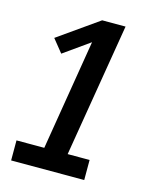

<svg xmlns="http://www.w3.org/2000/svg" viewBox="-111 -812 722 888"><g transform="rotate(15 250.0 -367.5)"><path d="M28 0V-96H161L248 -625L124 -537L74 -599L267 -735H379L273 -96H378V0Z"/></g></svg>

Font: Iosevka SS04 Oblique
Style: Bold
Weight: 700
Italic angle: -9°
Monospace: yes
Designer: Belleve Invis
Foundry: Belleve Invis
Version: Version 19.0.0; ttfautohint (v1.8.4)